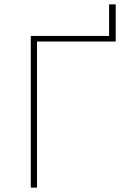

<svg xmlns="http://www.w3.org/2000/svg" viewBox="-20 -854 585 874"><path d="M120.1 0V-690.4H476.6V-834H506.8V-665H148.4V0Z"/></svg>

Font: Gothic A1 Thin
Style: Regular
Weight: 250
Designer: HanYang I&C Co.,Ltd.
Foundry: HanYang I&C Co.,Ltd.
Version: Version 2.50